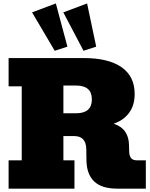

<svg xmlns="http://www.w3.org/2000/svg" viewBox="-20 -1123 895 1143"><path d="M31.2 0V-168.5H109.4V-608.9H31.2V-777.3H480Q625.5 -777.3 703.6 -722.9Q781.7 -668.5 781.7 -563.5Q781.7 -495.6 748 -450.7Q714.4 -405.8 656.7 -386.7Q702.6 -371.6 724.9 -339.4Q747.1 -307.1 748 -260.7L749 -220.2Q750 -194.3 760.5 -181.4Q771 -168.5 796.4 -168.5H848.1V0H678.2Q585 0 540.3 -43.2Q495.6 -86.4 494.6 -169.9L493.7 -234.9Q492.2 -313 421.4 -313H357.4V-168.5H423.3V0ZM433.1 -613.8H357.4V-448.7H433.1Q526.9 -448.7 526.9 -531.2Q526.9 -613.8 433.1 -613.8ZM305.7 -820.8 170.9 -1049.3 312.5 -1102.5 381.3 -845.2ZM477.1 -820.8 356.9 -1049.3 498.5 -1102.5 552.7 -845.2Z"/></svg>

Font: Bevan
Style: Regular
Weight: 400
Designer: Vernon Adams
Foundry: Vernon Adams
Version: Version 2.100; ttfautohint (v1.8.3)